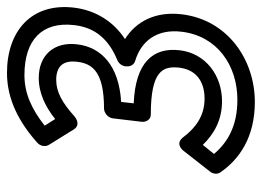

<svg xmlns="http://www.w3.org/2000/svg" viewBox="-120 -593 750 550"><g transform="rotate(-90 255.0 -318.0)"><path d="M89 -80 115 -112C146 -80 186 -57 240 -57C313 -57 377 -103 386 -178C395 -255 351 -305 234 -310L238 -346C342 -352 395 -403 403 -472C411 -538 372 -582 307 -582C262 -582 223 -562 189 -535L170 -565C217 -602 262 -623 315 -623C415 -623 469 -573 458 -480C451 -419 416 -381 358 -357C348 -353 341 -343 340 -334V-330C339 -319 345 -309 355 -306C412 -289 448 -244 439 -172C427 -72 344 -13 244 -13C168 -13 121 -42 89 -80ZM39 -92C32 -84 30 -71 36 -62C74 -7 137 37 238 37C358 37 473 -40 489 -172C498 -247 469 -303 418 -335C467 -367 500 -417 508 -480C523 -603 441 -673 321 -673C244 -673 178 -637 121 -586C111 -577 109 -563 115 -553L159 -482C171 -463 189 -473 197 -480C235 -514 266 -532 301 -532C340 -532 358 -512 353 -472C348 -429 325 -395 219 -395C208 -395 193 -385 191 -370L181 -286C180 -275 187 -261 202 -261C327 -261 342 -227 336 -178C330 -133 299 -107 247 -107C199 -107 164 -132 137 -168C118 -193 99 -169 97 -166Z"/></g></svg>

Font: Falling Sky
Style: CondOuObl
Weight: 400
Designer: Paul D. Hunt
Foundry: Adobe Systems Incorporated
Version: Version 1.02